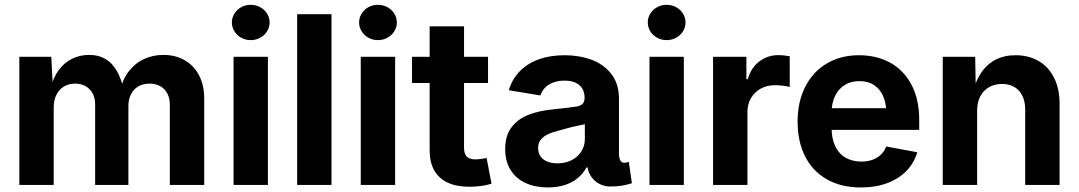

<svg xmlns="http://www.w3.org/2000/svg" viewBox="-20 -788 4597 818"><path d="M62.4 -545.9H198.5L205.5 -410.1H195Q206.8 -458.9 231.4 -491.1Q256 -523.2 289.1 -538.7Q322.2 -554.1 360 -554.1Q399.1 -554.1 428 -537.5Q457 -520.9 477 -487.1Q496.9 -453.4 508.2 -401.2H491.2Q503.1 -452.1 530.4 -486.3Q557.8 -520.6 595.3 -537.3Q632.8 -554.1 676 -554.1Q726.4 -554.1 765.8 -532Q805.1 -510 827.5 -468Q850 -426 850 -368.2V0H703.6V-340.1Q703.6 -370.1 692.4 -390.7Q681.2 -411.2 661.5 -421.5Q641.9 -431.8 616.9 -431.8Q589.5 -431.8 569.1 -419.7Q548.7 -407.6 537.9 -386.1Q527 -364.5 527 -335.9V0H385.3V-344.2Q385.3 -370.5 374.5 -390.3Q363.6 -410.1 344.4 -421Q325.3 -431.8 300.3 -431.8Q274.2 -431.8 253.5 -420Q232.7 -408.1 220.8 -385.1Q208.8 -362 208.8 -330V0H62.4Z M975 -545.9H1121.4V0H975ZM967.9 -692.3Q967.9 -712.6 978.7 -730Q989.5 -747.4 1007.8 -757.5Q1026.2 -767.5 1048.1 -767.5Q1070 -767.5 1088.5 -757.5Q1107 -747.4 1117.8 -730Q1128.7 -712.7 1128.7 -692.3Q1128.7 -671.9 1117.8 -654.6Q1107 -637.2 1088.5 -627.2Q1070 -617.1 1048.1 -617.1Q1026.2 -617.1 1007.8 -627.1Q989.5 -637.2 978.7 -654.6Q967.9 -672 967.9 -692.3Z M1392.4 0H1246V-727.5H1392.4Z M1517 -545.9H1663.4V0H1517ZM1509.9 -692.3Q1509.9 -712.6 1520.7 -730Q1531.5 -747.4 1549.8 -757.5Q1568.2 -767.5 1590.1 -767.5Q1612 -767.5 1630.5 -757.5Q1649 -747.4 1659.8 -730Q1670.7 -712.7 1670.7 -692.3Q1670.7 -671.9 1659.8 -654.6Q1649 -637.2 1630.5 -627.2Q1612 -617.1 1590.1 -617.1Q1568.2 -617.1 1549.8 -627.1Q1531.5 -637.2 1520.7 -654.6Q1509.9 -672 1509.9 -692.3Z M1957 -675.8V-159.8Q1957 -142 1962.1 -130.8Q1967.2 -119.7 1978.1 -114.3Q1989 -109 2006.6 -109Q2015 -109 2029.9 -111Q2044.9 -112.9 2053.1 -115.1L2074.1 -5.3Q2050.9 1.7 2027 4.7Q2003.1 7.6 1979.4 7.6Q1924.9 7.6 1887.1 -10.1Q1849.3 -27.9 1829.9 -62.4Q1810.5 -96.9 1810.5 -146.9V-675.8ZM2059.2 -434.3H1735.4V-545.9H2059.2Z M2132.3 -152.6Q2132.3 -210.7 2160 -246.5Q2187.6 -282.2 2232.7 -299.3Q2277.7 -316.5 2338.1 -322.4Q2372.9 -326 2397.2 -328.8Q2421.6 -331.6 2439.1 -334.7Q2447.2 -336.4 2453.1 -339.1Q2458.9 -341.8 2463.7 -347.4Q2468.4 -353 2469.9 -362.2Q2470.6 -366.5 2470.6 -371.6Q2470.6 -394.7 2460.6 -411.1Q2450.5 -427.5 2431.4 -436Q2412.2 -444.5 2384.8 -444.5Q2357.5 -444.5 2336.4 -436.3Q2315.3 -428.1 2301.7 -413.9Q2288.1 -399.6 2282.3 -381.3L2147.9 -403.6Q2161.4 -450.4 2194.2 -484.1Q2227 -517.8 2275.5 -535.3Q2324.1 -552.7 2385.3 -552.7Q2448 -552.7 2500.2 -533.5Q2552.5 -514.2 2584.8 -472.4Q2617.1 -430.6 2617.1 -367.5V-131.2Q2617.1 -116.2 2622.5 -105.4Q2628 -94.6 2639.5 -94.6Q2645 -94.6 2649.1 -95.5Q2653.2 -96.3 2659.1 -98.5L2672.1 -7.4Q2649.8 -0.3 2627.8 3.2Q2605.9 6.6 2579.6 6.6Q2557.3 6.6 2537 -2.9Q2516.7 -12.4 2502.3 -30.6Q2487.9 -48.8 2483.1 -74.5H2478.3Q2464.4 -48.4 2441.6 -29.4Q2418.7 -10.4 2386.7 0.1Q2354.7 10.6 2313.9 10.6Q2260.8 10.6 2219.8 -8Q2178.8 -26.6 2155.6 -63.4Q2132.3 -100.1 2132.3 -152.6ZM2471.7 -195.2V-290.3L2497.6 -264.3Q2478.6 -260 2458 -255.9Q2437.5 -251.7 2414.1 -246.3Q2396.7 -241.5 2388.4 -239.3Q2380.1 -237.2 2363.2 -232.3Q2334.2 -225.2 2314.4 -216Q2294.6 -206.8 2283.6 -192.3Q2272.6 -177.8 2272.6 -156.9Q2272.6 -136 2283.1 -121.4Q2293.5 -106.9 2312.2 -99.5Q2330.9 -92.1 2355.1 -92.1Q2388.6 -92.1 2415.2 -105.6Q2441.9 -119.2 2456.8 -142.9Q2471.7 -166.5 2471.7 -195.2Z M2747 -545.9H2893.4V0H2747ZM2739.8 -692.3Q2739.8 -712.6 2750.6 -730Q2761.5 -747.4 2779.8 -757.5Q2798.2 -767.5 2820.1 -767.5Q2842 -767.5 2860.5 -757.5Q2879 -747.4 2889.8 -730Q2900.6 -712.7 2900.6 -692.3Q2900.6 -671.9 2889.8 -654.6Q2879 -637.2 2860.5 -627.2Q2842 -617.1 2820.1 -617.1Q2798.2 -617.1 2779.8 -627.1Q2761.5 -637.2 2750.6 -654.6Q2739.8 -672 2739.8 -692.3Z M3017.9 -545.9H3159.9V-450.8H3165.7Q3180.3 -500.3 3215.5 -526.7Q3250.6 -553.2 3297.3 -553.2Q3317 -553.2 3344.6 -548.3V-417.5Q3333.9 -420.8 3315.7 -422.9Q3297.5 -425 3281.4 -425Q3247.8 -425 3221.2 -410.5Q3194.5 -396 3179.4 -369.9Q3164.4 -343.9 3164.4 -310.7V0H3017.9Z M3378.1 -270.1Q3378.1 -353.7 3410.4 -417.8Q3442.8 -482 3502.2 -517.4Q3561.5 -552.7 3640.3 -552.7Q3713.3 -552.7 3771.1 -521.7Q3828.9 -490.7 3862.6 -428.4Q3896.3 -366 3896.3 -275.8V-234.7H3438.2V-326.9H3824.9L3756.5 -302.2Q3756.5 -345.3 3743.4 -376.6Q3730.2 -408 3704.6 -425.2Q3678.9 -442.4 3641.4 -442.4Q3604.3 -442.4 3577.6 -425.1Q3550.9 -407.7 3536.9 -377.5Q3522.9 -347.3 3522.9 -308.7V-243.8Q3522.9 -197.4 3538.5 -165Q3554.1 -132.5 3582.8 -116.1Q3611.6 -99.6 3650 -99.6Q3675.6 -99.6 3696.6 -107Q3717.5 -114.5 3732.6 -128.8Q3747.7 -143.1 3755.6 -163.8L3888 -139.3Q3874.5 -93.6 3841.8 -59.9Q3809 -26.1 3759.6 -7.7Q3710.2 10.7 3647.7 10.7Q3564.5 10.7 3503.8 -23.5Q3443 -57.6 3410.5 -120.9Q3378.1 -184.3 3378.1 -270.1Z M4142.9 0H3996.5V-545.9H4134.7L4137.1 -409.6H4128.3Q4142.8 -456 4167.1 -487.7Q4191.4 -519.4 4226.2 -536.1Q4261 -552.7 4306.4 -552.7Q4362.8 -552.7 4405.2 -527.9Q4447.5 -503.1 4470.8 -456.6Q4494.2 -410.1 4494.2 -347.2V0H4347.7V-321.7Q4347.7 -355.3 4335.9 -379.8Q4324 -404.2 4301.8 -417.3Q4279.6 -430.4 4248.9 -430.4Q4217.8 -430.4 4193.8 -416.7Q4169.8 -403.1 4156.4 -377.3Q4142.9 -351.5 4142.9 -316.1Z"/></svg>

Font: Raveo Variable
Style: Regular
Weight: 400
Designer: Jakub Foglar, Rasmus Andersson (Inter)
Foundry: Jakubfoglar.com
Version: Version 1.000;Glyphs 3.2.3 (3260)